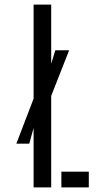

<svg xmlns="http://www.w3.org/2000/svg" viewBox="-20 -820 420 840"><path d="M127 0V-260.5L108 -191.5H51.5L127 -388.5V-800H204V-541L222 -600H282.5L204 -400.5V0ZM248.5 0V-69H368.5V0Z"/></svg>

Font: Big Shoulders Stencil Display Medium
Style: Regular
Weight: 500
Designer: Patric King
Foundry: XO Type Co
Version: Version 1.000